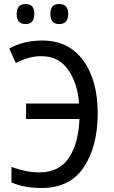

<svg xmlns="http://www.w3.org/2000/svg" viewBox="-20 -927 566 957"><path d="M108 -807Q151 -807 151 -858Q151 -907 108 -907Q63 -907 63 -858Q63 -807 108 -807ZM275 -807Q320 -807 320 -858Q320 -907 275 -907Q231 -907 231 -858Q231 -807 275 -807ZM374 -411H110V-334H376Q372 -215 324 -141.5Q276 -68 177 -68Q139 -68 104 -75.5Q69 -83 37 -95V-18Q98 10 187 10Q329 10 398 -94Q467 -198 467 -363Q467 -526 395 -625.5Q323 -725 190 -725Q97 -725 26 -685L59 -613Q86 -627 117.5 -637Q149 -647 187 -647Q272 -647 319.5 -579.5Q367 -512 374 -411Z"/></svg>

Font: Noto Sans Display SemiCondensed
Style: Regular
Weight: 400
Width: 4
Designer: Monotype Design team
Foundry: Monotype Imaging Inc.
Version: 1.000